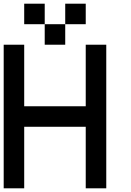

<svg xmlns="http://www.w3.org/2000/svg" viewBox="-20 -1020 707 1040"><path d="M111.1 -333.3V0H0V-777.8H111.1V-444.4H444.4V-777.8H555.6V0H444.4V-333.3ZM222.2 -888.9H111.1V-1000H222.2ZM333.3 -777.8H222.2V-888.9H333.3ZM444.4 -888.9H333.3V-1000H444.4Z"/></svg>

Font: Pixeloid Sans
Style: Regular
Weight: 400
Designer: GGBotNet
Foundry: GGBotNet
Version: 0.5